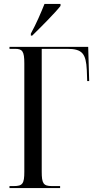

<svg xmlns="http://www.w3.org/2000/svg" viewBox="-20 -951 489 971"><path d="M136 -781V-771H143C187 -814 259 -886 286 -921V-931H205C187 -886 164 -832 136 -781ZM28 0H284V-10H242C199 -10 191 -24 191 -83V-704H320C396 -704 415 -680 419 -596L421 -541H431L426 -714H28V-704H56C93 -704 103 -692 103 -631V-82C103 -22 94 -10 50 -10H28Z"/></svg>

Font: Noto Serif Display ExtraCondensed
Style: Regular
Weight: 400
Width: 2
Designer: Monotype Design Team
Foundry: Monotype Imaging Inc.
Version: Version 2.009